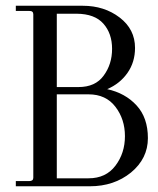

<svg xmlns="http://www.w3.org/2000/svg" viewBox="-20 -650 551 670"><path d="M248 -602.1H178.2V-346.2H253.9Q313 -346.2 341.8 -386.2Q371.1 -425.8 371.1 -479.5Q371.1 -533.2 340.8 -567.4Q310.5 -601.6 248 -602.1ZM289.1 -320.8H178.2V-27.8H289.1Q349.6 -27.8 382.8 -71.8Q416 -115.7 416 -174.8Q416 -233.9 382.8 -277.3Q349.6 -320.8 289.1 -320.8ZM35.2 0V-18.1H82Q96.2 -18.1 96.2 -29.8V-600.1Q96.2 -612.3 82 -611.8H35.2V-629.9H269Q343.8 -629.9 397.5 -588.9Q451.2 -547.9 451.2 -482.9Q451.2 -433.1 424.8 -395.5Q398.4 -357.9 354 -338.9Q417 -325.2 456.5 -282.2Q496.1 -239.3 496.1 -168Q496.1 -96.7 437 -47.9Q377.9 0 293.9 0Z"/></svg>

Font: Arapey-Regular
Style: Regular
Weight: 400
Designer: Eduardo Rodriguez Tunni
Foundry: Eduardo Rodriguez Tunni
Version: Version 1.002